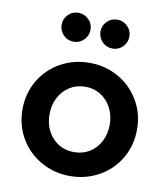

<svg xmlns="http://www.w3.org/2000/svg" viewBox="-88 -864 828 949"><g transform="rotate(10 326.0 -389.0)"><path d="M39 -272Q39 -352 77 -417Q115 -482 181 -519Q247 -556 327 -556Q406 -556 471.5 -519Q537 -482 575.5 -417Q614 -352 614 -272Q614 -191 575.5 -126Q537 -61 471 -24.5Q405 12 327 12Q248 12 182 -25Q116 -62 77.5 -127Q39 -192 39 -272ZM327 -108Q370 -108 404 -129Q438 -150 457.5 -187.5Q477 -225 477 -272Q477 -318 457.5 -355.5Q438 -393 404 -414.5Q370 -436 327 -436Q283 -436 248.5 -414.5Q214 -393 194.5 -356Q175 -319 175 -272Q175 -201 217.5 -154.5Q260 -108 327 -108ZM157 -718Q157 -748 178 -769Q199 -790 230 -790Q259 -790 280.5 -769Q302 -748 302 -718Q302 -688 281 -666.5Q260 -645 230 -645Q199 -645 178 -666.5Q157 -688 157 -718ZM425 -790Q454 -790 475.5 -769Q497 -748 497 -718Q497 -688 476 -666.5Q455 -645 425 -645Q394 -645 373 -666.5Q352 -688 352 -718Q352 -748 373 -769Q394 -790 425 -790Z"/></g></svg>

Font: Eudoxus Sans
Style: Bold
Weight: 700
Designer: Stijn de Vries
Foundry: tokotype
Version: Version 2.005